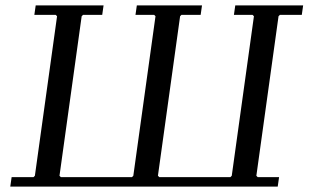

<svg xmlns="http://www.w3.org/2000/svg" viewBox="-20 -690 1141 710"><path d="M18 0 23 -35H104L109 -40L191 -630L186 -635H107L112 -670H363L358 -635H287L282 -630L200 -40L205 -35H468L473 -40L555 -630L550 -635H481L486 -670H727L722 -635H651L646 -630L564 -40L569 -35H832L837 -40L919 -630L914 -635H845L850 -670H1101L1096 -635H1015L1010 -630L928 -40L933 -35H1012L1007 0Z"/></svg>

Font: Brygada 1918
Style: Italic
Weight: 400
Italic angle: -8°
Designer: Mateusz Machalski | Borys Kosmynka | Przemek Hoffer
Foundry: NIEPODLEGLA 2018
Version: Version 3.006